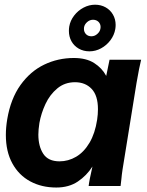

<svg xmlns="http://www.w3.org/2000/svg" viewBox="-20 -810 640 836"><path d="M5.5 -222.5Q5.5 -255 11.5 -291Q26.5 -380 69.2 -439.8Q112 -499.5 172.2 -528.5Q232.5 -557.5 301.5 -557.5Q355.5 -557.5 390 -535.5Q424.5 -513.5 442.5 -479.5L457 -550H594.5Q586.5 -518.5 574.5 -449L513.5 -71.5Q510 -48 508.5 -30L505 0H366Q368 -21 382.5 -85Q357.5 -45.5 318.8 -19.5Q280 6.5 225 6.5Q161.5 6.5 111.8 -20.2Q62 -47 33.8 -98.5Q5.5 -150 5.5 -222.5ZM403 -289Q406.5 -312 406.5 -334.5Q406.5 -394 379 -423Q351.5 -452 306.5 -452Q262 -452 229.5 -425Q197 -398 178 -357.2Q159 -316.5 151.5 -274Q147 -245 147 -224Q147 -173 168.5 -140.2Q190 -107.5 239 -107.5Q277.5 -107.5 311.5 -127.5Q345.5 -147.5 369.8 -188.5Q394 -229.5 403 -289ZM280 -675.5Q280 -685 281.5 -694.5Q286 -720.5 302.8 -742.2Q319.5 -764 343.8 -776.8Q368 -789.5 394 -789.5Q419.5 -789.5 440 -778Q460.5 -766.5 472 -746.2Q483.5 -726 483.5 -701.5Q483.5 -692.5 482 -683.5Q477.5 -657 460.8 -634.8Q444 -612.5 420 -599.5Q396 -586.5 369.5 -586.5Q343.5 -586.5 323 -598.2Q302.5 -610 291.2 -630.2Q280 -650.5 280 -675.5ZM417 -684Q418 -689 418 -692Q418 -706 408.8 -715Q399.5 -724 385 -724Q371 -724 359.8 -714.2Q348.5 -704.5 346 -691.5Q345.5 -689 345.5 -684Q345.5 -670.5 354.5 -661.2Q363.5 -652 378 -652Q392 -652 403.2 -661.8Q414.5 -671.5 417 -684Z"/></svg>

Font: JuliaMono ExtraBoldItalic
Style: Regular
Weight: 800
Italic angle: -9°
Monospace: yes
Designer: cormullion
Foundry: corm
Version: Version 0.049; ttfautohint (v1.8.4)